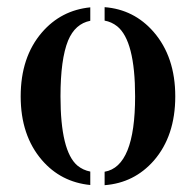

<svg xmlns="http://www.w3.org/2000/svg" viewBox="-20 -512 554 544"><path d="M235.8 12.2Q152.3 3.9 98.6 -58.6Q38.6 -128.4 38.6 -238.8Q38.6 -350.1 98.6 -419.9Q152.8 -482.9 235.8 -491.2V-453.1Q192.9 -444.8 172.9 -397Q151.4 -344.2 151.4 -238.8Q151.4 -84 199.2 -43Q215.3 -29.8 235.8 -25.9ZM276.4 -25.4Q362.8 -40 362.8 -238.8Q362.8 -396.5 312 -437.5Q295.9 -450.2 276.4 -453.6V-491.7Q359.4 -485.4 415 -421.9Q476.6 -351.1 476.6 -238.8Q476.6 -127 416 -57.1Q360.4 6.3 276.4 12.7Z"/></svg>

Font: Stardos Stencil
Style: Regular
Weight: 400
Version: Version 1.000